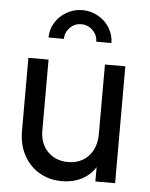

<svg xmlns="http://www.w3.org/2000/svg" viewBox="-55 -824 690 882"><g transform="rotate(5 290.0 -383.5)"><path d="M61 -202V-539H154V-212Q154 -152 190 -115Q226 -78 284 -78Q342 -78 378 -116.5Q414 -155 414 -220V-539H508V0H417V-66Q393 -28 353 -8Q313 12 263 12Q205 12 159 -15Q113 -42 87 -90.5Q61 -139 61 -202ZM290 -779Q329 -779 362.5 -760Q396 -741 415.5 -709Q435 -677 435 -640H365Q365 -670 343 -692Q321 -714 290 -714Q259 -714 237.5 -692Q216 -670 216 -640H145Q145 -677 164.5 -709Q184 -741 217.5 -760Q251 -779 290 -779Z"/></g></svg>

Font: Evergrow Sans 
Style: Medium
Weight: 500
Foundry: 10Web
Version: Version 1.000